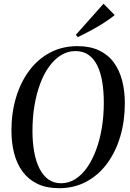

<svg xmlns="http://www.w3.org/2000/svg" viewBox="-20 -1000 700 1032"><path d="M298 11.5Q230.5 11.5 182 -11.5Q133.5 -34.5 102.2 -76.5Q71 -118.5 56.2 -175Q41.5 -231.5 41.5 -299Q41.5 -394 66.2 -476.2Q91 -558.5 137.2 -620.5Q183.5 -682.5 249 -717.2Q314.5 -752 396 -752Q464 -752 512.5 -729Q561 -706 591.5 -664.5Q622 -623 636.5 -567Q651 -511 651 -445.5Q651 -350.5 626.8 -267.8Q602.5 -185 556.5 -122.2Q510.5 -59.5 445 -24Q379.5 11.5 298 11.5ZM308.5 -15Q349.5 -15 385 -37.5Q420.5 -60 448.5 -100.2Q476.5 -140.5 496.8 -195Q517 -249.5 527.5 -313.8Q538 -378 538 -447Q538 -509 529.5 -560Q521 -611 502.8 -648Q484.5 -685 455.5 -705.2Q426.5 -725.5 385.5 -725.5Q344.5 -725.5 309 -704Q273.5 -682.5 244.8 -643.2Q216 -604 196 -550.2Q176 -496.5 165.2 -432.2Q154.5 -368 154.5 -296.5Q154.5 -235 163.8 -183.8Q173 -132.5 192 -94.5Q211 -56.5 240 -35.8Q269 -15 308.5 -15ZM398.5 -800.5 387.5 -812.5 536.5 -980 596.5 -919Q571.5 -898.5 539.2 -877.8Q507 -857 470.8 -837.5Q434.5 -818 398.5 -800.5Z"/></svg>

Font: Merriweather 144pt
Style: Italic
Weight: 400
Italic angle: -7.8°
Version: Version 2.101